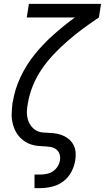

<svg xmlns="http://www.w3.org/2000/svg" viewBox="-20 -755 541 990"><path d="M158 215V145H188Q204 145 221 141.5Q238 138 252.5 128.5Q267 119 276.5 104Q286 89 289 73Q292 55 287 39.5Q282 24 269 14.5Q256 5 239.5 2.5Q223 0 206 -0.5Q189 -1 172.5 -3Q156 -5 140.5 -10Q125 -15 111.5 -23.5Q98 -32 86.5 -43Q75 -54 66.5 -67.5Q58 -81 52.5 -96Q47 -111 43.5 -127Q40 -143 40 -160Q40 -177 41.5 -194Q43 -211 45 -228L46 -229Q56 -294 85.5 -357Q115 -420 159 -474.5Q203 -529 256 -576Q309 -623 366 -665H118L129 -735H501L490 -665Q448 -637 407.5 -607Q367 -577 329 -544Q291 -511 256.5 -474.5Q222 -438 194 -396.5Q166 -355 148 -309.5Q130 -264 123 -218Q119 -198 118.5 -178.5Q118 -159 123 -141Q128 -123 138.5 -108Q149 -93 164.5 -83.5Q180 -74 199.5 -72Q219 -70 238.5 -69.5Q258 -69 276.5 -65Q295 -61 311.5 -53Q328 -45 341 -32Q354 -19 361.5 -2.5Q369 14 370 33.5Q371 53 368 72Q363 103 347.5 132Q332 161 306 180.5Q280 200 248.5 207.5Q217 215 187 215Z"/></svg>

Font: Iosevka Algr
Style: Italic
Weight: 400
Italic angle: -9°
Monospace: yes
Designer: Belleve Invis
Foundry: Belleve Invis
Version: Version 26.0.2; ttfautohint (v1.8.3)